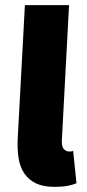

<svg xmlns="http://www.w3.org/2000/svg" viewBox="-20 -716 338 748"><path d="M77 -696H249L221 -170Q220 -144 229 -135Q238 -126 247 -126Q252 -126 255.5 -126Q259 -126 265 -128L278 -2Q264 4 243 8Q222 12 193 12Q149 12 120.5 -1.5Q92 -15 75 -40Q58 -65 52.5 -99.5Q47 -134 49 -176Z"/></svg>

Font: Kilde Sans Black
Style: Regular
Weight: 900
Italic angle: -3°
Designer: Paul D. Hunt
Foundry: Adobe Systems Incorporated
Version: Version 1.050;PS Version 1.000;hotconv 1.0.70;makeotf.lib2.5